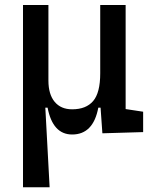

<svg xmlns="http://www.w3.org/2000/svg" viewBox="-20 -538 626 782"><path d="M273.9 9.8Q194.8 9.8 173.8 -99.6H164.6L182.1 224.6H73.7V-517.6H177.2V-210Q177.2 -153.8 202.6 -123.3Q228 -92.8 273.9 -92.8Q330.6 -92.8 359.4 -126.5Q388.2 -160.2 388.2 -239.3V-517.6H491.7V-93.8L563 -83V0L397 4.9L389.6 -99.6H380.4Q359.9 9.8 273.9 9.8Z"/></svg>

Font: Cascadia Mono PL
Style: Regular
Weight: 400
Monospace: yes
Designer: Aaron Bell
Foundry: Saja Typeworks
Version: Version 2404.023; ttfautohint (v1.8.4)